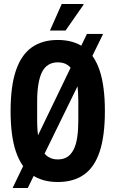

<svg xmlns="http://www.w3.org/2000/svg" viewBox="-20 -899 579 961"><path d="M269 12Q191 12 138.5 -25Q86 -62 59.5 -140.5Q33 -219 33 -343Q33 -467 59.5 -545.5Q86 -624 138.5 -661.5Q191 -699 269 -699Q348 -699 400.5 -661.5Q453 -624 479 -545.5Q505 -467 505 -343Q505 -219 479 -140.5Q453 -62 400.5 -25Q348 12 269 12ZM269 -101Q298 -101 317 -113.5Q336 -126 348.5 -150.5Q361 -175 366.5 -211.5Q372 -248 372 -297V-391Q372 -440 366.5 -476.5Q361 -513 348.5 -537.5Q336 -562 317 -574.5Q298 -587 269 -587Q242 -587 222 -574.5Q202 -562 190 -537.5Q178 -513 172 -476.5Q166 -440 166 -391V-297Q166 -248 172 -211.5Q178 -175 190 -150.5Q202 -126 222 -113.5Q242 -101 269 -101ZM43 42 415 -729H496L119 42ZM230 -746 289 -879H397L398 -875L308 -746Z"/></svg>

Font: Archivo ExtraCondensed
Style: Bold
Weight: 700
Width: 2
Designer: Hector Gatti
Foundry: Omnibus-Type
Version: Version 2.001